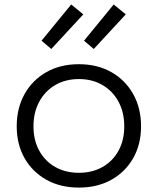

<svg xmlns="http://www.w3.org/2000/svg" viewBox="-20 -829 705 858"><path d="M332.5 9.3Q249.7 9.3 187.2 -25.7Q124.7 -60.8 89.7 -122.4Q54.7 -184.1 54.7 -264.6Q54.7 -345.7 89.7 -408.4Q124.7 -471.1 187.1 -506.6Q249.6 -542.1 332.4 -542.1Q415.3 -542.1 477.8 -506.6Q540.3 -471.1 575.3 -408.4Q610.3 -345.7 610.3 -264.6Q610.3 -184.1 575.3 -122.4Q540.3 -60.8 477.8 -25.7Q415.3 9.3 332.5 9.3ZM332.5 -56.8Q392.5 -56.8 438.2 -82.8Q483.9 -108.8 509.6 -155.5Q535.3 -202.3 535.3 -264.6Q535.3 -326.9 509.6 -374.5Q483.9 -422.1 438.2 -448.9Q392.5 -475.7 332.5 -475.7Q272.5 -475.7 226.8 -448.9Q181.1 -422.1 155.4 -374.5Q129.6 -326.9 129.6 -264.6Q129.6 -202.3 155.4 -155.5Q181.1 -108.8 226.8 -82.8Q272.5 -56.8 332.5 -56.8ZM298.2 -809 352.3 -764.8 209.2 -610.1 165.6 -647.1ZM488.1 -809 542.1 -764.8 399 -610.1 355.5 -647.1Z"/></svg>

Font: Hepta Slab ExtraLight
Style: Regular
Weight: 200
Designer: Michael LaGattuta
Foundry: Michael LaGattuta
Version: Version 1.100